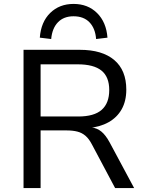

<svg xmlns="http://www.w3.org/2000/svg" viewBox="-20 -959 745 979"><path d="M100 0V-705H387Q501 -705 562.5 -653Q624 -601 624 -502Q624 -444 600.5 -402Q577 -360 533 -335.5Q489 -311 429 -306L434 -310L447 -309Q475 -306 497 -288Q519 -270 539 -233L664 0H567L449 -222Q434 -251 416 -266.5Q398 -282 374.5 -288Q351 -294 319 -294H187V0ZM187 -365H379Q460 -365 498.5 -399Q537 -433 537 -500Q537 -567 497.5 -599Q458 -631 376 -631H187ZM241 -760 183 -767Q189 -847 236 -893Q283 -939 355 -939Q428 -939 475 -892.5Q522 -846 528 -767L470 -760Q466 -814 436.5 -845Q407 -876 355 -876Q305 -876 275.5 -845.5Q246 -815 241 -760Z"/></svg>

Font: Nunito Sans 9pt
Style: Regular
Weight: 400
Version: Version 3.101;gftools[0.9.27]